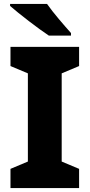

<svg xmlns="http://www.w3.org/2000/svg" viewBox="-20 -951 453 971"><path d="M218 -931H31V-921C74 -883 175 -805 227 -771H339V-784C306 -821 249 -886 218 -931ZM380 0V-97L292 -134V-580L380 -617V-714H33V-617L121 -580V-134L33 -97V0Z"/></svg>

Font: Noto Sans Arabic ExtBd
Style: Regular
Weight: 800
Designer: Monotype Design Team, Nadine Chahine, Nizar Qandah and Khaled Hosny
Foundry: Monotype Imaging Inc.
Version: Version 2.012